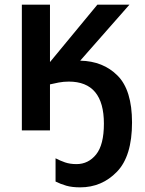

<svg xmlns="http://www.w3.org/2000/svg" viewBox="-20 -561 623 826"><path d="M548 -34Q548 -173 486 -235.5Q424 -298 325 -300L537 -541H399L195 -294V-541H74V0H195V-198Q211 -202 232.5 -206Q254 -210 276 -210Q427 -210 427 -29Q427 62 393.5 103.5Q360 145 309 145Q281 145 259.5 137.5Q238 130 219 120V220Q241 231 265.5 238Q290 245 325 245Q418 245 483 178Q548 111 548 -34Z"/></svg>

Font: Noto Sans Display Medium
Style: Regular
Weight: 500
Designer: Monotype Design Team
Foundry: Monotype Imaging Inc.
Version: Version 1.900